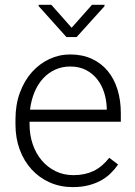

<svg xmlns="http://www.w3.org/2000/svg" viewBox="-20 -763 557 793"><path d="M280.8 9.8Q229 9.8 185.5 -9.5Q142.1 -28.8 110.6 -63.2Q79.1 -97.7 61.5 -145Q43.9 -192.4 43.9 -249V-270Q43.9 -331.1 62.3 -380.6Q80.6 -430.2 111.8 -465.1Q143.1 -500 183.8 -519Q224.6 -538.1 270 -538.1Q320.3 -538.1 359.4 -520Q398.4 -502 425 -469.7Q451.7 -437.5 465.3 -393.1Q479 -348.6 479 -295.9V-260.3H102.1V-249Q102.1 -205.6 115.2 -167.2Q128.4 -128.9 152.3 -100.6Q176.3 -72.3 209.5 -55.9Q242.7 -39.6 283.2 -39.6Q330.1 -39.6 366 -56.6Q401.9 -73.7 431.2 -111.3L467.8 -83.5Q454.6 -64.5 437.3 -47.4Q419.9 -30.3 397 -17.6Q374 -4.9 345.2 2.4Q316.4 9.8 280.8 9.8ZM270 -488.3Q236.8 -488.3 208.5 -475.6Q180.2 -462.9 158.4 -439.5Q136.7 -416 122.8 -383.1Q108.9 -350.1 104 -310.1H420.9V-316.4Q419.9 -349.6 410.2 -380.6Q400.4 -411.6 381.6 -435.5Q362.8 -459.5 335 -473.9Q307.1 -488.3 270 -488.3ZM275.9 -648.4 359.9 -743.2H411.6V-737.3L296.4 -609.9H254.4L139.6 -737.8V-743.2H191.9Z"/></svg>

Font: Melbourne
Style: Light
Weight: 300
Designer: Google
Version: Version 2.000980; 2014